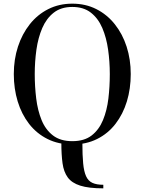

<svg xmlns="http://www.w3.org/2000/svg" viewBox="-20 -780 790 1050"><path d="M545 250Q465 250 418.8 235.2Q372.5 220.5 350.5 190.2Q328.5 160 322 113Q315.5 66 315.5 1Q345 4.5 373.2 4.5Q401.5 4.5 430.5 1Q430.5 69 434.8 113.5Q439 158 450.8 183.8Q462.5 209.5 485.2 220Q508 230.5 545 230.5ZM375.5 10Q299.5 10 240 -19.8Q180.5 -49.5 139.2 -102.5Q98 -155.5 76.8 -225.2Q55.5 -295 55.5 -375Q55.5 -455 78.2 -524.8Q101 -594.5 143 -647.5Q185 -700.5 244 -730.2Q303 -760 375.5 -760Q448 -760 506.8 -730.2Q565.5 -700.5 607.8 -647.5Q650 -594.5 672.5 -524.8Q695 -455 695 -375Q695 -295 673.8 -225.2Q652.5 -155.5 611.5 -102.5Q570.5 -49.5 511 -19.8Q451.5 10 375.5 10ZM375.5 -8Q441 -8 481.2 -39.2Q521.5 -70.5 543.2 -123.2Q565 -176 572.8 -241.5Q580.5 -307 580.5 -375Q580.5 -443 571.2 -508.5Q562 -574 539.5 -626.8Q517 -679.5 477 -710.8Q437 -742 375.5 -742Q314 -742 274 -710.8Q234 -679.5 211.2 -626.8Q188.5 -574 179.2 -508.5Q170 -443 170 -375Q170 -307 178 -241.5Q186 -176 207.5 -123.2Q229 -70.5 269.8 -39.2Q310.5 -8 375.5 -8Z"/></svg>

Font: Bodoni Moda SC 11pt
Style: Regular
Weight: 400
Version: Version 2.005